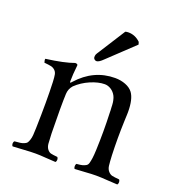

<svg xmlns="http://www.w3.org/2000/svg" viewBox="-117 -718 759 819"><g transform="rotate(20 262.5 -308.0)"><path d="M314 -619.1Q319.8 -621.1 328.1 -621.1Q358.9 -621.1 382.8 -598.1L386.2 -586.9L271 -478Q252 -459 241.2 -459Q235.8 -459 231.4 -463.1Q227.1 -467.3 227.1 -472.2Q227.1 -480 229 -484.6Q231 -489.3 238.3 -500ZM174.8 -340.8Q244.6 -418.9 341.8 -418.9Q367.2 -418.9 389.2 -410.4Q411.1 -401.9 422.9 -386.2Q442.4 -359.4 442.4 -301.3Q442.4 -295.4 442.1 -288.1Q441.9 -280.8 441.4 -272Q440.9 -263.2 440.9 -257.8Q438 -180.7 440.9 -104Q442.4 -73.2 444.3 -58.1Q446.3 -43 454.6 -33.7Q462.9 -24.4 472.4 -22.2Q481.9 -20 504.9 -18.1Q508.8 -13.7 508.8 -6.6Q508.8 0.5 504.9 4.9Q486.3 4.4 457.3 2.2Q428.2 0 407.2 0Q386.7 0 357.9 2.2Q329.1 4.4 311 4.9Q307.6 0.5 307.6 -6.6Q307.6 -13.7 311 -18.1Q328.6 -19.5 336.4 -21.5Q344.2 -23.4 352.1 -27.6Q359.9 -31.7 362.5 -41.7Q365.2 -51.8 367.2 -65.4Q369.1 -79.1 370.1 -104Q373.5 -189 370.1 -271Q370.1 -273.9 369.9 -283Q369.6 -292 369.1 -295.4L368.7 -306.2Q368.2 -313.5 367.7 -317.4Q367.2 -321.3 366 -326.9Q364.7 -332.5 363.3 -336.9Q361.8 -341.3 359.9 -345.2Q351.6 -361.3 337.6 -370.1Q323.7 -378.9 309.1 -378.9Q280.3 -378.9 244.9 -363.8Q209.5 -348.6 183.1 -323.2Q168 -306.2 167 -283.2Q164.6 -229.5 167 -104Q168 -72.8 169.4 -57.9Q170.9 -43 178.2 -33.7Q185.5 -24.4 194.3 -22.2Q203.1 -20 224.1 -18.1Q228.5 -13.7 228.5 -6.6Q228.5 0.5 224.1 4.9Q205.6 4.4 179 2.2Q152.3 0 132.8 0Q110.4 0 78.4 2.2Q46.4 4.4 29.8 4.9Q25.4 0.5 25.4 -6.6Q25.4 -13.7 29.8 -18.1Q46.4 -19.5 54.7 -20.5Q63 -21.5 72 -25.1Q81.1 -28.8 84.5 -33.4Q87.9 -38.1 91.3 -48.1Q94.7 -58.1 95.7 -70.8Q96.7 -82.5 97.2 -104Q100.6 -225.1 97.2 -312Q96.2 -334 94 -345.2Q91.8 -356.4 84 -363.5Q76.2 -370.6 66.4 -372.8Q56.6 -375 35.2 -377Q31.2 -388.7 33.2 -394Q115.7 -404.8 159.2 -420.9Q170.9 -420.9 170.9 -414.1Q166 -369.6 166 -340.8Q166 -329.1 173.8 -339.8Z"/></g></svg>

Font: Linux Libertine Display G
Style: Regular
Weight: 400
Designer: Philipp H. Poll
Foundry: Philipp H. Poll
Version: Version 5.0.9